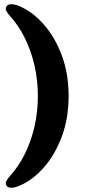

<svg xmlns="http://www.w3.org/2000/svg" viewBox="-20 -758 417 908"><path d="M304.5 -304Q304.5 -198 271.8 -110.8Q239 -23.5 184.5 37.2Q130 98 65.5 123Q20.5 139.5 9.5 117.5Q5 109 9.8 98.8Q14.5 88.5 28 73.5Q66 32 95.8 -26.5Q125.5 -85 142.2 -155.8Q159 -226.5 159 -304Q159 -381.5 142.2 -452.2Q125.5 -523 95.8 -581.5Q66 -640 28 -681.5Q14.5 -696.5 9.8 -706.8Q5 -717 9.5 -725.5Q20.5 -747.5 65.5 -731.5Q130 -706 184.5 -645.2Q239 -584.5 271.8 -497.2Q304.5 -410 304.5 -304Z"/></svg>

Font: Fraunces 28pt Soft Wonky
Style: Bold
Weight: 700
Version: Version 1.000;[b76b70a41]